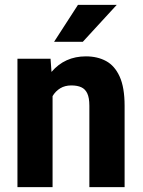

<svg xmlns="http://www.w3.org/2000/svg" viewBox="-20 -770 587 790"><path d="M460.4 -750 320.8 -598.1H202.6L300.8 -750ZM333.5 -538.1Q380.9 -538.1 416.5 -518.8Q452.1 -499.5 472.4 -454.8Q492.7 -410.2 492.7 -334.5V0H347.7V-335Q347.7 -367.7 339.1 -385.7Q330.6 -403.8 314.2 -411.1Q297.9 -418.5 273.4 -418.5Q247.1 -418.5 227.8 -406.7Q208.5 -395 196.3 -374.5V0H51.8V-528.3H188L191.9 -474.1Q246.6 -538.1 333.5 -538.1Z"/></svg>

Font: Robert Sans Black
Style: Regular
Weight: 900
Designer: Christian Robertson (extended by Adam Twardoch)
Foundry: Google
Version: Version 12.135;April 2, 2019;FontCreator 11.5.0.2425 64-bit;